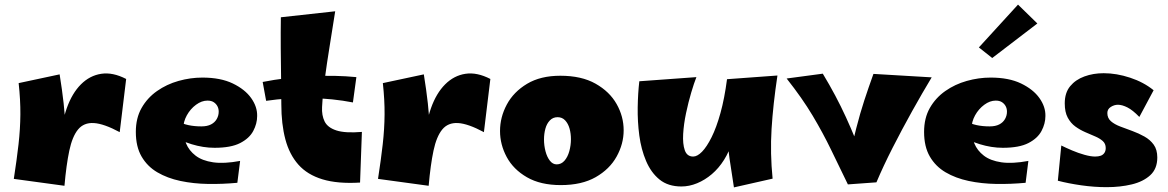

<svg xmlns="http://www.w3.org/2000/svg" viewBox="-20 -792 5074 834"><path d="M260 15 243 -171Q247 -257 270 -322Q293 -387 331.5 -425.5Q370 -464 420 -471.5Q470 -479 528 -449L500 -218Q431 -255 387.5 -257.5Q344 -260 319 -229.5Q294 -199 281 -137.5Q268 -76 260 15ZM260 15 40 -15Q53 -99 60.5 -165.5Q68 -232 68.5 -295Q69 -358 61 -431L239 -469Q250 -401 256.5 -342.5Q263 -284 265 -228Q267 -172 265.5 -113Q264 -54 260 15Z M1011 2Q947 8 883.5 7Q820 6 763.5 -6Q707 -18 663.5 -43.5Q620 -69 595 -112Q570 -155 570 -219Q570 -279 595 -323Q620 -367 662 -396.5Q704 -426 755.5 -440.5Q807 -455 859 -455Q938 -455 991 -429.5Q1044 -404 1071 -366Q1098 -328 1097 -288Q1097 -255 1080 -223Q1063 -191 1023 -170.5Q983 -150 912 -150Q887 -150 862 -154Q837 -158 812.5 -165.5Q788 -173 765 -183.5Q742 -194 722 -207L751 -266Q773 -254 798.5 -248.5Q824 -243 855 -243Q880 -243 896.5 -251.5Q913 -260 921.5 -275Q930 -290 930 -307Q930 -320 924.5 -330.5Q919 -341 908.5 -348Q898 -355 881 -355Q856 -355 831.5 -337Q807 -319 791.5 -291Q776 -263 776 -232Q776 -199 788.5 -168.5Q801 -138 829.5 -116Q858 -94 905.5 -87Q953 -80 1023 -93Z M1544 1Q1447 7 1381 -13Q1315 -33 1276 -77Q1237 -121 1219.5 -187Q1202 -253 1202 -339Q1202 -386 1201 -449.5Q1200 -513 1199.5 -583Q1199 -653 1200 -717L1436 -743Q1424 -666 1412 -592Q1400 -518 1391 -451Q1382 -384 1379 -327Q1377 -291 1390 -264.5Q1403 -238 1441 -225.5Q1479 -213 1552 -219ZM1513 -347Q1426 -364 1328.5 -366Q1231 -368 1136 -354L1121 -436Q1222 -456 1329.5 -461Q1437 -466 1528 -457Z M1842 15 1825 -171Q1829 -257 1852 -322Q1875 -387 1913.5 -425.5Q1952 -464 2002 -471.5Q2052 -479 2110 -449L2082 -218Q2013 -255 1969.5 -257.5Q1926 -260 1901 -229.5Q1876 -199 1863 -137.5Q1850 -76 1842 15ZM1842 15 1622 -15Q1635 -99 1642.5 -165.5Q1650 -232 1650.5 -295Q1651 -358 1643 -431L1821 -469Q1832 -401 1838.5 -342.5Q1845 -284 1847 -228Q1849 -172 1847.5 -113Q1846 -54 1842 15Z M2416 12Q2328 12 2269 -22Q2210 -56 2181 -110Q2152 -164 2152 -223Q2152 -283 2181.5 -338Q2211 -393 2269.5 -428Q2328 -463 2414 -463Q2506 -463 2567 -428.5Q2628 -394 2658.5 -340Q2689 -286 2689 -226Q2689 -167 2658.5 -112Q2628 -57 2567.5 -22.5Q2507 12 2416 12ZM2398 -78Q2418 -78 2432 -94Q2446 -110 2453 -135.5Q2460 -161 2460 -187Q2460 -212 2454 -233.5Q2448 -255 2435 -269Q2422 -283 2402 -283Q2382 -283 2368.5 -269Q2355 -255 2349 -233Q2343 -211 2343 -186Q2343 -160 2349.5 -135Q2356 -110 2368.5 -94Q2381 -78 2398 -78Z M2940 18Q2882 18 2845 -12Q2808 -42 2786.5 -92.5Q2765 -143 2757 -203.5Q2749 -264 2750 -325.5Q2751 -387 2757 -439L3005 -457Q2995 -432 2982.5 -390Q2970 -348 2960 -300.5Q2950 -253 2947.5 -210Q2945 -167 2954.5 -139.5Q2964 -112 2991 -112Q3009 -112 3029.5 -133Q3050 -154 3071 -196Q3092 -238 3109.5 -301Q3127 -364 3138 -448L3175 -276Q3175 -224 3161.5 -179Q3148 -134 3125 -97.5Q3102 -61 3072 -35.5Q3042 -10 3008 4Q2974 18 2940 18ZM3168 22Q3157 -46 3149 -102.5Q3141 -159 3137.5 -212Q3134 -265 3134 -322Q3134 -379 3138 -448L3357 -464Q3338 -338 3331.5 -232Q3325 -126 3336 -16Z M3663 9Q3625 -69 3590 -141.5Q3555 -214 3510 -289.5Q3465 -365 3397 -451L3554 -472Q3583 -424 3608 -377Q3633 -330 3654.5 -283Q3676 -236 3695 -189.5Q3714 -143 3730 -95L3787 0ZM3787 0 3663 -83Q3683 -171 3699.5 -235.5Q3716 -300 3734 -355Q3752 -410 3774 -471L4027 -456Q3986 -388 3942 -309Q3898 -230 3857.5 -150.5Q3817 -71 3787 0Z M4435 2Q4371 8 4307.5 7Q4244 6 4187.5 -6Q4131 -18 4087.5 -43.5Q4044 -69 4019 -112Q3994 -155 3994 -219Q3994 -279 4019 -323Q4044 -367 4086 -396.5Q4128 -426 4179.5 -440.5Q4231 -455 4283 -455Q4362 -455 4415 -429.5Q4468 -404 4495 -366Q4522 -328 4521 -288Q4521 -255 4504 -223Q4487 -191 4447 -170.5Q4407 -150 4336 -150Q4311 -150 4286 -154Q4261 -158 4236.5 -165.5Q4212 -173 4189 -183.5Q4166 -194 4146 -207L4175 -266Q4197 -254 4222.5 -248.5Q4248 -243 4279 -243Q4304 -243 4320.5 -251.5Q4337 -260 4345.5 -275Q4354 -290 4354 -307Q4354 -320 4348.5 -330.5Q4343 -341 4332.5 -348Q4322 -355 4305 -355Q4280 -355 4255.5 -337Q4231 -319 4215.5 -291Q4200 -263 4200 -232Q4200 -199 4212.5 -168.5Q4225 -138 4253.5 -116Q4282 -94 4329.5 -87Q4377 -80 4447 -93ZM4290 -540 4232 -586 4402 -772 4486 -690Z M4787 21Q4733 21 4677 13Q4621 5 4575 -7L4590 -160Q4610 -150 4637 -138.5Q4664 -127 4691 -119.5Q4718 -112 4737 -112Q4751 -112 4761 -115.5Q4771 -119 4777 -127.5Q4783 -136 4783 -149Q4783 -168 4770 -179.5Q4757 -191 4737 -199.5Q4717 -208 4694 -218Q4671 -228 4651 -242.5Q4631 -257 4618 -281Q4605 -305 4605 -343Q4605 -389 4628.5 -417.5Q4652 -446 4690.5 -460Q4729 -474 4774 -474Q4830 -474 4889 -454.5Q4948 -435 4991 -400L4929 -284Q4900 -314 4877 -325.5Q4854 -337 4836 -337Q4820 -337 4805 -327.5Q4790 -318 4790 -301Q4790 -279 4805.5 -265.5Q4821 -252 4846 -242.5Q4871 -233 4898.5 -223Q4926 -213 4951 -199Q4976 -185 4991.5 -163.5Q5007 -142 5007 -108Q5007 -59 4976.5 -31Q4946 -3 4896 9Q4846 21 4787 21Z"/></svg>

Font: Marhey Light
Style: Bold
Weight: 700
Version: Version 1.000